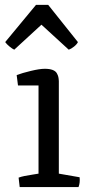

<svg xmlns="http://www.w3.org/2000/svg" viewBox="-20 -756 373 776"><path d="M37.6 -555.2Q29.8 -558.6 18.3 -568.1Q6.8 -577.6 1 -585.9L125.5 -736.3H174.8L294.9 -585.9Q291 -577.1 279.1 -567.6Q267.1 -558.1 257.8 -555.2L147.5 -656.2ZM59.6 0 55.2 -38.1Q65.9 -42 79.1 -44.7Q92.3 -47.4 111.6 -50.3Q130.9 -53.2 135.7 -54.2V-410.6H52.7L47.4 -452.6Q69.3 -460.9 105 -469.5Q140.6 -478 161.1 -478Q180.2 -478 192.4 -473.4Q204.6 -468.8 209.5 -460.2Q214.4 -451.7 215.8 -444.8Q217.3 -438 217.8 -428.2Q217.8 -426.8 217.8 -425.8V-54.2L301.8 -39.6Q304.2 -17.6 297.4 0Z"/></svg>

Font: Fjord
Style: One
Weight: 400
Designer: Viktoriya Grabowska
Foundry: Viktoriya Grabowska
Version: Version 1.002